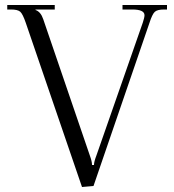

<svg xmlns="http://www.w3.org/2000/svg" viewBox="-20 -739 696 768"><path d="M9 -719H199V-701H122V-699Q143 -692 153 -662L340 -115Q348 -93 348 -80V-79H356V-80Q356 -92 366 -118L551 -648Q558 -669 558 -678Q558 -701 509 -701H470V-719H648V-701H636Q609 -701 599 -691.5Q589 -682 578 -648L354 5L308 9L83 -648Q71 -683 61 -692Q51 -701 24 -701H9Z"/></svg>

Font: Foglihten068fMac
Style: Regular
Weight: 500
Designer: gluk (gluksza@wp.pl)
Foundry: gluk (gluksza@wp.pl)
Version: Version 0.68